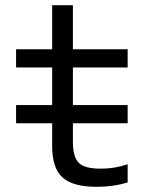

<svg xmlns="http://www.w3.org/2000/svg" viewBox="-20 -710 590 740"><path d="M42 -235V-305H472V-235ZM352 10Q261 10 221 -26Q181 -62 181 -147V-450H42V-520H181V-690H261V-520H472V-450H261V-164Q261 -105 283.5 -82.5Q306 -60 367 -60Q397 -60 423 -64.5Q449 -69 472 -77V-7Q443 2 413 6Q383 10 352 10Z"/></svg>

Font: M PLUS Code Latin SemiExpanded
Style: Regular
Weight: 400
Width: 6
Designer: Coji Morishita
Foundry: UNDERFOREST DESIGN
Version: Version 1.002; ttfautohint (v1.8.3)